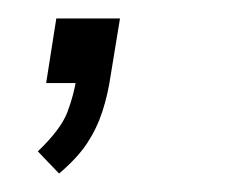

<svg xmlns="http://www.w3.org/2000/svg" viewBox="-20 -90 251 208"><path d="M44 98 21 74Q46 50 53 31.5Q60 13 63 -6L81 0H30L41 -70H110L100 -9Q97 12 91 30.5Q85 49 74.5 65Q64 81 44 98Z"/></svg>

Font: Mulish ExtraLight ExtraLight
Style: Italic
Weight: 250
Italic angle: -9°
Version: Version 3.603